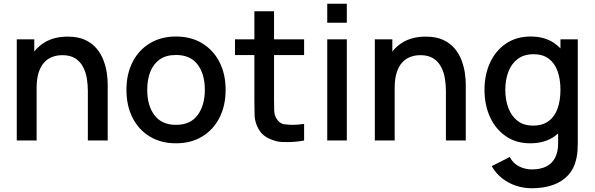

<svg xmlns="http://www.w3.org/2000/svg" viewBox="-20 -750 3174 1025"><path d="M449 0V-265.5Q449 -297 443.8 -330.2Q438.5 -363.5 423.8 -392Q409 -420.5 382.2 -438Q355.5 -455.5 312.5 -455.5Q284.5 -455.5 259.5 -446.2Q234.5 -437 215.8 -416.5Q197 -396 186.2 -362.5Q175.5 -329 175.5 -281V0H69.5V-540H163V-475Q185.5 -503.5 217 -523Q268.5 -554.5 341.5 -554.5Q397.5 -554.5 435.5 -536.5Q473.5 -518.5 497.2 -489.2Q521 -460 533.5 -425.5Q546 -391 550.5 -358Q555 -325 555 -300V0Z M919.5 15Q838.5 15 779 -21.5Q719.5 -58 687.2 -122.2Q655 -186.5 655 -270.5Q655 -355 688 -419.2Q721 -483.5 780.5 -519.2Q840 -555 919.5 -555Q1000.5 -555 1060 -518.5Q1119.5 -482 1152 -418Q1184.5 -354 1184.5 -270.5Q1184.5 -186 1151.8 -121.8Q1119 -57.5 1059.5 -21.2Q1000 15 919.5 15ZM919.5 -83.5Q997 -83.5 1035.2 -135.8Q1073.5 -188 1073.5 -270.5Q1073.5 -355 1034.8 -405.8Q996 -456.5 919.5 -456.5Q867 -456.5 833 -432.8Q799 -409 782.5 -367.2Q766 -325.5 766 -270.5Q766 -185.5 805 -134.5Q844 -83.5 919.5 -83.5Z M1603.5 0Q1559 8.5 1516.5 8.5Q1510 8.5 1482.2 7.8Q1454.5 7 1416 -10.5Q1377.5 -28 1358 -65.5Q1340.5 -99 1339.2 -133.8Q1338 -168.5 1338 -212.5V-456H1234.5V-540H1338V-690H1443V-540H1603.5V-456H1443V-217.5Q1443 -185 1443.8 -161Q1444.5 -137 1454 -120.5Q1472 -89.5 1498.8 -86.5Q1525.5 -83.5 1541.5 -83.5Q1569.5 -83.5 1603.5 -88.5Z M1727 -628.5V-730H1831.5V-628.5ZM1727 0V-540H1831.5V0Z M2360.5 0V-265.5Q2360.5 -297 2355.2 -330.2Q2350 -363.5 2335.2 -392Q2320.5 -420.5 2293.8 -438Q2267 -455.5 2224 -455.5Q2196 -455.5 2171 -446.2Q2146 -437 2127.2 -416.5Q2108.5 -396 2097.8 -362.5Q2087 -329 2087 -281V0H1981V-540H2074.5V-475Q2097 -503.5 2128.5 -523Q2180 -554.5 2253 -554.5Q2309 -554.5 2347 -536.5Q2385 -518.5 2408.8 -489.2Q2432.5 -460 2445 -425.5Q2457.5 -391 2462 -358Q2466.5 -325 2466.5 -300V0Z M2819 255Q2775.5 255 2734.8 241.5Q2694 228 2660.5 201.8Q2627 175.5 2605 137L2701.5 88Q2719 122.5 2751.5 138.5Q2784 154.5 2820 154.5Q2864.5 154.5 2896 138.8Q2927.5 123 2943.5 92Q2959.5 61 2959.5 16.5Q2959.5 15 2959.5 13.5V-37.5Q2950.5 -29.5 2941 -22.5Q2888.5 15 2811 15Q2735.5 15 2680.8 -22.5Q2626 -60 2596.2 -124.8Q2566.5 -189.5 2566.5 -270.5Q2566.5 -352 2596.5 -416.2Q2626.5 -480.5 2681.8 -517.8Q2737 -555 2813 -555Q2889.5 -555 2941.5 -518Q2958 -506 2972 -491.5V-540H3064.5V14.5Q3064.5 36 3063 55.5Q3061.5 75 3057.5 94.5Q3046 149 3013.8 184.5Q2981.5 220 2931.8 237.5Q2882 255 2819 255ZM2825.5 -79.5Q2877 -79.5 2909.5 -104Q2942 -128.5 2957 -171.5Q2972 -214.5 2972 -270.5Q2972 -326.5 2956.8 -369.5Q2941.5 -412.5 2909.8 -436.5Q2878 -460.5 2829 -460.5Q2777 -460.5 2743.5 -435Q2710 -409.5 2693.8 -366.5Q2677.5 -323.5 2677.5 -270.5Q2677.5 -217 2693.8 -173.8Q2710 -130.5 2742.8 -105Q2775.5 -79.5 2825.5 -79.5Z"/></svg>

Font: Cns Manrope SemBd
Style: Regular
Weight: 600
Designer: Mikhail Sharanda
Foundry: Mikhail Sharanda
Version: Version 4.504